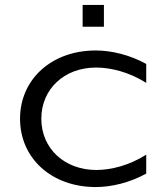

<svg xmlns="http://www.w3.org/2000/svg" viewBox="-20 -750 678 776"><path d="M314 -642H400V-730H314ZM61 -270C61 -109.9 188.9 6 367 6C429.6 6 504.1 -11.4 571 -48.4V-124.9C501.9 -81.2 428.7 -63 369 -63C240.8 -63 147 -149.9 147 -270C147 -390.1 239.8 -477 368 -477C427.7 -477 501.9 -458.8 571 -415.1V-491.6C504.1 -528.6 429.6 -546 367 -546C188.9 -546 61 -430.1 61 -270Z"/></svg>

Font: Resamitz
Style: Bold
Weight: 700
Designer: gluk
Foundry: gluk
Version: Version 0.047